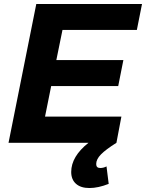

<svg xmlns="http://www.w3.org/2000/svg" viewBox="-20 -720 736 968"><path d="M295 -569 264 -417H602L576 -286H238L207 -132H592L567 0Q513 34 489 58.5Q465 83 465 107Q465 127 485 127Q502 127 517 119L528 207Q475 228 431 228Q387 228 363 206.5Q339 185 339 147Q339 69 426 0H23L163 -700H696L670 -569Z"/></svg>

Font: Gontserrat SemiBold
Style: Italic
Weight: 600
Italic angle: -11.3°
Designer: Julieta Ulanovsky
Foundry: Julieta Ulanovsky
Version: Version 6.001